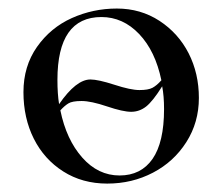

<svg xmlns="http://www.w3.org/2000/svg" viewBox="-20 -419 523 452"><path d="M366.2 -162.1Q366.2 -192.9 361.8 -215.8Q339.8 -180.7 324 -168.2Q308.1 -155.8 288.8 -155.8Q269.5 -155.8 231.9 -168.5Q194.3 -181.2 172.1 -181.2Q149.9 -181.2 140.9 -175.5Q131.8 -169.9 122.1 -159.2Q136.2 -90.3 173.6 -48.1Q210.9 -5.9 261.5 -5.9Q312 -5.9 339.1 -44.9Q366.2 -84 366.2 -162.1ZM115.2 -231Q115.2 -197.8 119.1 -173.8Q159.2 -231.9 192.9 -231.9Q210.9 -231.9 249.3 -219.5Q287.6 -207 308.3 -207Q329.1 -207 339.1 -212.4Q349.1 -217.8 359.9 -230Q345.7 -298.8 307.6 -338.9Q269.5 -378.9 218.8 -378.9Q115.2 -378.9 115.2 -231ZM424.1 -293.5Q448.2 -246.1 448.2 -188.5Q448.2 -130.9 418.7 -84.5Q389.2 -38.1 340.1 -12.5Q291 13.2 232.4 13.2Q173.8 13.2 128.9 -15.4Q84 -43.9 59.6 -92.5Q35.2 -141.1 35.2 -202.1Q35.2 -263.2 67.1 -308.6Q99.1 -354 149.2 -376.5Q199.2 -398.9 255.1 -398.9Q311 -398.9 355.5 -369.9Q399.9 -340.8 424.1 -293.5Z"/></svg>

Font: Cormorant-Medium
Style: Regular
Weight: 500
Designer: Christian Thalmann (Catharsis Fonts)
Version: Version 3.000